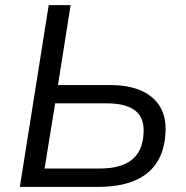

<svg xmlns="http://www.w3.org/2000/svg" viewBox="-20 -725 722 745"><path d="M57 0 169 -705H254L205 -395H406Q480 -395 529.5 -372.5Q579 -350 602.5 -308.5Q626 -267 622 -208Q618 -138 587 -92Q556 -46 499.5 -23Q443 0 363 0ZM153 -71H366Q449 -71 491.5 -105Q534 -139 537 -208Q541 -267 505 -295.5Q469 -324 394 -324H194Z"/></svg>

Font: Nunito Sans 10pt
Style: Italic
Weight: 400
Italic angle: -9°
Designer: Vernon Adams
Foundry: Vernon Adams
Version: Version 3.101;gftools[0.9.27]